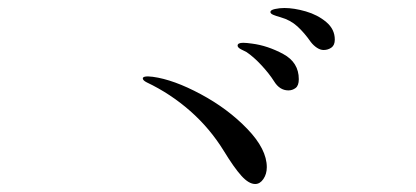

<svg xmlns="http://www.w3.org/2000/svg" viewBox="-20 -621 1040 480"><path d="M757 -516Q741 -539 723.5 -555Q706 -571 681 -578Q670 -581 663 -584Q656 -587 656 -591Q656 -596 667.5 -598.5Q679 -601 691 -601Q715 -601 744.5 -592.5Q774 -584 795.5 -566Q817 -548 817 -522Q817 -508 808.5 -502Q800 -496 789 -496Q781 -496 772.5 -501.5Q764 -507 757 -516ZM665 -418Q653 -437 633.5 -458Q614 -479 596 -491Q592 -493 583 -497.5Q574 -502 574 -507Q574 -514 588 -514Q596 -514 610 -512Q649 -507 688 -486Q727 -465 727 -423Q727 -407 719 -401Q711 -395 701 -395Q679 -395 665 -418ZM540 -243Q505 -300 455.5 -343.5Q406 -387 347 -415Q337 -420 337 -425Q337 -430 350 -430L362 -429Q414 -422 482 -385.5Q550 -349 598.5 -298.5Q647 -248 647 -203Q647 -186 638.5 -173.5Q630 -161 618 -161Q602 -161 583.5 -181.5Q565 -202 540 -243Z"/></svg>

Font: Shippori Mincho
Style: Regular
Weight: 400
Designer: FONTDASU
Foundry: FONTDASU / Google Inc. / but / Adobe
Version: Version 3.110; ttfautohint (v1.8.3)